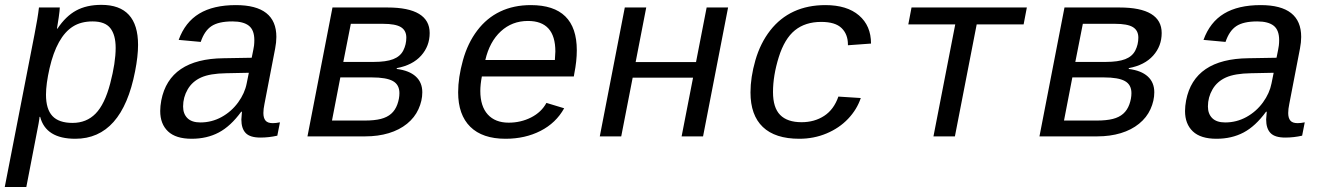

<svg xmlns="http://www.w3.org/2000/svg" viewBox="-21 -559 5442 787"><path d="M287.6 9.8Q167 9.8 143.6 -80.1H141.1Q141.1 -75.2 137.2 -52.7Q133.3 -30.3 86.9 207.5H-1.5L120.6 -418.9Q133.8 -485.4 138.7 -528.3H224.1Q224.1 -518.6 219.7 -487.5Q215.3 -456.5 212.4 -441.4H214.4Q248.5 -492.7 291.3 -515.9Q334 -539.1 394.5 -539.1Q544.9 -539.1 544.9 -375Q544.9 -328.6 532.7 -266.6Q479 9.8 287.6 9.8ZM453.1 -362.8Q453.1 -415.5 431.4 -443.4Q409.7 -471.2 358.4 -471.2Q311 -471.2 278.1 -450.4Q245.1 -429.7 220.9 -386.5Q196.8 -343.3 182.1 -279.1Q167.5 -214.8 167.5 -170.9Q167.5 -111.8 193.8 -83.5Q220.2 -55.2 276.4 -55.2Q333.5 -55.2 370.8 -93.3Q408.2 -131.3 430.7 -216.8Q453.1 -302.2 453.1 -362.8Z M1097.2 -54.2Q1110.4 -54.2 1126.5 -57.6L1115.7 -2.9Q1081.5 4.9 1046.4 4.9Q1003.9 4.9 986.1 -13.7Q968.3 -32.2 968.3 -69.3L970.7 -101.1H967.8Q924.3 -41.5 875.7 -15.9Q827.1 9.8 764.6 9.8Q699.7 9.8 667.7 -20.5Q635.7 -50.8 635.7 -104Q635.7 -124 640.1 -147.5Q673.3 -317.9 895.5 -320.3L1010.7 -322.3Q1019 -361.8 1020.3 -372.3Q1021.5 -382.8 1021.5 -394.5Q1021.5 -436 999 -453.6Q976.6 -471.2 931.6 -471.2Q875 -471.2 845.9 -451.9Q816.9 -432.6 801.8 -387.2L711.4 -395.5Q737.8 -468.3 795.7 -503.2Q853.5 -538.1 945.8 -538.1Q1111.8 -538.1 1111.8 -407.7Q1111.8 -385.7 1106.9 -360.4L1063 -132.8Q1058.6 -111.8 1058.6 -95.7Q1058.6 -75.2 1067.4 -64.7Q1076.2 -54.2 1097.2 -54.2ZM800.3 -57.1Q846.7 -57.1 887.2 -79.3Q927.7 -101.6 955.1 -139.2Q982.4 -176.8 990.2 -217.3L999 -260.7L905.8 -258.8Q839.8 -257.8 803.5 -241.5Q767.1 -225.1 748.3 -192.6Q729.5 -160.2 729.5 -122.6Q729.5 -92.3 747.3 -74.7Q765.1 -57.1 800.3 -57.1Z M1567.4 -528.3Q1653.3 -528.3 1696.8 -502Q1740.2 -475.6 1740.2 -423.8Q1740.2 -370.1 1705.3 -331.1Q1670.4 -292 1605.5 -279.8L1605 -276.4Q1656.2 -270 1683.1 -245.6Q1710 -221.2 1710 -180.7Q1710 -146 1694.3 -111.6Q1678.7 -77.1 1647.5 -51.8Q1616.2 -26.4 1572.5 -13.2Q1528.8 0 1476.1 0H1239.3L1341.8 -528.3ZM1339.8 -64.9H1474.6Q1513.7 -64.9 1539.8 -71.5Q1565.9 -78.1 1582.5 -92.8Q1599.1 -107.4 1607.7 -131.1Q1616.2 -154.8 1616.2 -177.2Q1616.2 -211.9 1589.4 -226.8Q1562.5 -241.7 1502.9 -241.7H1374ZM1417 -461.4 1386.2 -305.2H1511.2Q1561.5 -305.2 1590.6 -316.4Q1619.6 -327.6 1632.1 -352.1Q1644.5 -376.5 1644.5 -404.8Q1644.5 -434.1 1622.3 -447.8Q1600.1 -461.4 1548.8 -461.4Z M1954.1 -245.6Q1947.8 -211.9 1947.8 -186.5Q1947.8 -123.5 1978.3 -89.8Q2008.8 -56.2 2064 -56.2Q2113.8 -56.2 2156 -77.6Q2198.2 -99.1 2218.8 -137.2L2291.5 -115.2Q2257.8 -54.7 2194.6 -22.5Q2131.3 9.8 2051.3 9.8Q1956.5 9.8 1906.7 -39.3Q1856.9 -88.4 1856.9 -180.7Q1856.9 -241.2 1876.5 -311.8Q1896 -382.3 1935.1 -433.8Q1974.1 -485.4 2029.3 -511.7Q2084.5 -538.1 2154.8 -538.1Q2343.3 -538.1 2343.3 -353Q2343.3 -308.6 2333 -257.3L2331.1 -245.6ZM2143.1 -473.1Q2078.1 -473.1 2032 -430.7Q1985.8 -388.2 1968.3 -313H2253.4L2255.4 -348.1Q2255.4 -473.1 2143.1 -473.1Z M2627.9 -528.3 2584.5 -304.7H2832L2875.5 -528.3H2963.4L2860.8 0H2772.9L2819.8 -240.7H2572.3L2525.4 0H2437.5L2540 -528.3Z M3362.3 -538.1Q3450.7 -538.1 3500 -495.8Q3549.3 -453.6 3549.3 -380.4L3454.6 -373.5V-376.5Q3454.6 -418.5 3428.7 -443.8Q3402.8 -469.2 3345.2 -469.2Q3279.8 -469.2 3237.3 -434.8Q3194.8 -400.4 3171.1 -324.7Q3147.5 -249 3147.5 -181.6Q3147.5 -117.7 3176.8 -87.9Q3206.1 -58.1 3264.6 -58.1Q3317.4 -58.1 3357.2 -84Q3397 -109.9 3415.5 -163.1L3507.3 -157.2Q3491.7 -110.4 3455.3 -72Q3418.9 -33.7 3366.9 -12Q3314.9 9.8 3255.4 9.8Q3156.2 9.8 3105.7 -38.6Q3055.2 -86.9 3055.2 -180.2Q3055.2 -242.2 3075.4 -312.3Q3095.7 -382.3 3136 -434.1Q3176.3 -485.8 3233.2 -512Q3290 -538.1 3362.3 -538.1Z M3715.3 -528.3H4188L4174.8 -459H3982.4L3893.1 0H3805.2L3894.5 -459H3702.1Z M4567.9 -528.3Q4653.8 -528.3 4697.3 -502Q4740.7 -475.6 4740.7 -423.8Q4740.7 -370.1 4705.8 -331.1Q4670.9 -292 4606 -279.8L4605.5 -276.4Q4656.7 -270 4683.6 -245.6Q4710.4 -221.2 4710.4 -180.7Q4710.4 -146 4694.8 -111.6Q4679.2 -77.1 4647.9 -51.8Q4616.7 -26.4 4573 -13.2Q4529.3 0 4476.6 0H4239.7L4342.3 -528.3ZM4340.3 -64.9H4475.1Q4514.2 -64.9 4540.3 -71.5Q4566.4 -78.1 4583 -92.8Q4599.6 -107.4 4608.2 -131.1Q4616.7 -154.8 4616.7 -177.2Q4616.7 -211.9 4589.8 -226.8Q4563 -241.7 4503.4 -241.7H4374.5ZM4417.5 -461.4 4386.7 -305.2H4511.7Q4562 -305.2 4591.1 -316.4Q4620.1 -327.6 4632.6 -352.1Q4645 -376.5 4645 -404.8Q4645 -434.1 4622.8 -447.8Q4600.6 -461.4 4549.3 -461.4Z M5297.9 -54.2Q5311 -54.2 5327.1 -57.6L5316.4 -2.9Q5282.2 4.9 5247.1 4.9Q5204.6 4.9 5186.8 -13.7Q5168.9 -32.2 5168.9 -69.3L5171.4 -101.1H5168.5Q5125 -41.5 5076.4 -15.9Q5027.8 9.8 4965.3 9.8Q4900.4 9.8 4868.4 -20.5Q4836.4 -50.8 4836.4 -104Q4836.4 -124 4840.8 -147.5Q4874 -317.9 5096.2 -320.3L5211.4 -322.3Q5219.7 -361.8 5220.9 -372.3Q5222.2 -382.8 5222.2 -394.5Q5222.2 -436 5199.7 -453.6Q5177.2 -471.2 5132.3 -471.2Q5075.7 -471.2 5046.6 -451.9Q5017.6 -432.6 5002.4 -387.2L4912.1 -395.5Q4938.5 -468.3 4996.3 -503.2Q5054.2 -538.1 5146.5 -538.1Q5312.5 -538.1 5312.5 -407.7Q5312.5 -385.7 5307.6 -360.4L5263.7 -132.8Q5259.3 -111.8 5259.3 -95.7Q5259.3 -75.2 5268.1 -64.7Q5276.9 -54.2 5297.9 -54.2ZM5001 -57.1Q5047.4 -57.1 5087.9 -79.3Q5128.4 -101.6 5155.8 -139.2Q5183.1 -176.8 5190.9 -217.3L5199.7 -260.7L5106.4 -258.8Q5040.5 -257.8 5004.2 -241.5Q4967.8 -225.1 4949 -192.6Q4930.2 -160.2 4930.2 -122.6Q4930.2 -92.3 4948 -74.7Q4965.8 -57.1 5001 -57.1Z"/></svg>

Font: Liberation Mono
Style: Italic
Weight: 400
Italic angle: -12°
Monospace: yes
Designer: Steve Matteson
Foundry: Ascender Corporation
Version: Version 2.1.5